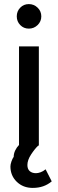

<svg xmlns="http://www.w3.org/2000/svg" viewBox="-20 -712 284 939"><path d="M121 -572Q96 -572 79 -589.5Q62 -607 62 -632Q62 -657 79 -674.5Q96 -692 121 -692Q146 -692 164 -674.5Q182 -657 182 -632Q182 -607 164 -589.5Q146 -572 121 -572ZM170 -485V0H167Q150 16 132 43.5Q114 71 114 95Q114 115 125.5 125Q137 135 156 135Q166 135 178.5 130.5Q191 126 203 116L233 175Q214 191 191 199Q168 207 140 207Q93 207 62 177Q31 147 31 102Q31 92 36 77.5Q41 63 47 55Q47 39 54.5 23.5Q62 8 73 -3V-485Z"/></svg>

Font: Palanquin Medium
Style: Regular
Weight: 500
Designer: Pria Ravichandran
Version: Version 1.0.4